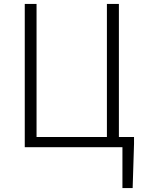

<svg xmlns="http://www.w3.org/2000/svg" viewBox="-20 -749 737 977"><path d="M585 -52V-729H524V-52H166V-729H106V0H603V208H655L662 -17V-52Z"/></svg>

Font: Noto Sans CJK JP Light
Style: Regular
Weight: 300
Designer: Ryoko NISHIZUKA (kana & ideographs); Paul D. Hunt (Latin, Greek & Cyrillic); Wenlong ZHANG (bopomofo); Sandoll Communica
Foundry: Adobe Systems Incorporated
Version: Version 1.004;PS 1.004;hotconv 1.0.82;makeotf.lib2.5.63406